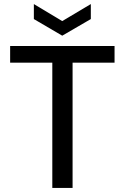

<svg xmlns="http://www.w3.org/2000/svg" viewBox="-20 -927 615 947"><path d="M238 0V-618H30V-700H545V-618H338V0ZM287 -751 147 -833V-907L287 -823L428 -907V-833Z"/></svg>

Font: DM Sans 10pt Medium
Style: Regular
Weight: 500
Version: Version 4.004;gftools[0.9.30]